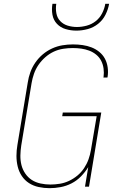

<svg xmlns="http://www.w3.org/2000/svg" viewBox="-20 -975 640 1003"><path d="M239 8Q210 8 182 2Q154 -4 131.5 -18.5Q109 -33 94 -55.5Q79 -78 72.5 -105Q66 -132 66 -160.5Q66 -189 71 -218L125 -544Q129 -571 138.5 -597.5Q148 -624 164.5 -648Q181 -672 203.5 -691Q226 -710 252.5 -722Q279 -734 306.5 -738.5Q334 -743 361 -743Q387 -743 411.5 -739.5Q436 -736 458 -727.5Q480 -719 498.5 -704Q517 -689 528 -668.5Q539 -648 542.5 -623Q546 -598 542 -573L541 -570H520L521 -573Q524 -595 521 -617Q518 -639 508.5 -657.5Q499 -676 482.5 -689.5Q466 -703 446 -710.5Q426 -718 404.5 -721Q383 -724 360 -724Q335 -724 309.5 -720Q284 -716 260.5 -705Q237 -694 216.5 -676Q196 -658 181 -636Q166 -614 157.5 -589.5Q149 -565 145 -541L91 -215Q87 -189 86.5 -163Q86 -137 92 -113Q98 -89 112 -68.5Q126 -48 146 -35Q166 -22 191.5 -16.5Q217 -11 243 -11Q267 -11 292 -15Q317 -19 340.5 -30Q364 -41 384.5 -58Q405 -75 419.5 -97Q434 -119 442.5 -143Q451 -167 455 -191L485 -368H305L308 -387H509L445 0H424L441 -102Q425 -76 403 -53.5Q381 -31 353.5 -17Q326 -3 296.5 2.5Q267 8 239 8ZM379 -815Q350 -815 323 -823Q296 -831 277.5 -850.5Q259 -870 254 -898Q249 -926 254 -955H274Q270 -930 274.5 -905.5Q279 -881 295 -864.5Q311 -848 334 -841Q357 -834 382 -834Q407 -834 433 -841Q459 -848 480 -864.5Q501 -881 513.5 -905.5Q526 -930 530 -955H550Q545 -926 531 -898Q517 -870 492.5 -850.5Q468 -831 438 -823Q408 -815 379 -815Z"/></svg>

Font: Iosevka Aile Thin Oblique
Style: Regular
Weight: 100
Italic angle: -9°
Designer: Belleve Invis
Foundry: Belleve Invis
Version: Version 31.1.0; ttfautohint (v1.8.4)